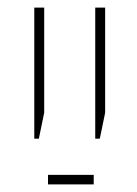

<svg xmlns="http://www.w3.org/2000/svg" viewBox="-20 -604 360 504"><path d="M230 -240H242L256 -308V-584H230ZM70 -240H82L96 -308V-584H70ZM106 -120H226V-145H106Z"/></svg>

Font: Noto Sans Hebrew Condensed Thin
Style: Regular
Weight: 100
Width: 3
Designer: Monotype Design Team
Foundry: Monotype Imaging Inc.
Version: Version 2.004